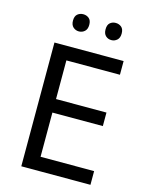

<svg xmlns="http://www.w3.org/2000/svg" viewBox="-133 -989 821 1070"><g transform="rotate(15 278.0 -454.0)"><path d="M496 0H97V-714H496V-635H187V-412H478V-334H187V-79H496ZM165 -859Q165 -885 179 -896.5Q193 -908 212 -908Q231 -908 245 -896.5Q259 -885 259 -859Q259 -834 245 -821.5Q231 -809 212 -809Q193 -809 179 -821.5Q165 -834 165 -859ZM353 -859Q353 -885 366.5 -896.5Q380 -908 399 -908Q418 -908 432 -896.5Q446 -885 446 -859Q446 -834 432 -821.5Q418 -809 399 -809Q380 -809 366.5 -821.5Q353 -834 353 -859Z"/></g></svg>

Font: Noto Sans Meroitic
Style: Regular
Weight: 400
Designer: Monotype Design Team
Foundry: Monotype Imaging Inc.
Version: Version 2.002; ttfautohint (v1.8.4.7-5d5b)